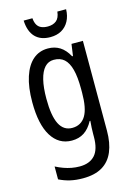

<svg xmlns="http://www.w3.org/2000/svg" viewBox="-143 -812 775 1123"><g transform="rotate(-15 244.5 -250.5)"><path d="M212 -547Q253 -547 284 -527.5Q315 -508 338 -466H343L353 -537H422V7Q422 81 400 133.5Q378 186 332.5 213Q287 240 215 240Q173 240 138.5 232Q104 224 72 208V130Q95 142 118.5 150.5Q142 159 166 163.5Q190 168 215 168Q275 168 307 133Q339 98 339 22V5Q339 -11 340 -32.5Q341 -54 343 -74H339Q316 -31 284.5 -10.5Q253 10 210 10Q131 10 87 -61Q43 -132 43 -266Q43 -357 63.5 -419.5Q84 -482 121.5 -514.5Q159 -547 212 -547ZM228 -474Q195 -474 173 -450Q151 -426 139.5 -379.5Q128 -333 128 -265Q128 -161 153.5 -111Q179 -61 231 -61Q258 -61 278.5 -72.5Q299 -84 312.5 -106.5Q326 -129 332.5 -164Q339 -199 339 -245V-269Q339 -341 327 -386Q315 -431 291 -452.5Q267 -474 228 -474ZM375 -741Q374 -700 357.5 -669.5Q341 -639 312.5 -623Q284 -607 245 -607Q186 -607 153.5 -641Q121 -675 118 -741H171Q173 -716 182 -700.5Q191 -685 207.5 -678Q224 -671 246 -671Q278 -671 298 -687Q318 -703 322 -741Z"/></g></svg>

Font: Noto Sans Display Condensed
Style: Regular
Weight: 400
Width: 3
Designer: Monotype Design Team
Foundry: Monotype Imaging Inc.
Version: Version 2.003